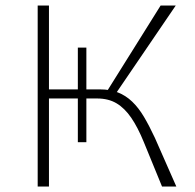

<svg xmlns="http://www.w3.org/2000/svg" viewBox="-20 -678 708 698"><path d="M569 0 503 -161Q481 -215 457 -250Q433 -285 403.5 -302.5Q374 -320 333 -320H150V-353H344Q380 -353 408.5 -342Q437 -331 460.5 -308.5Q484 -286 503.5 -253Q523 -220 543 -177L621 0ZM117 0V-658H158V0ZM360 -332 564 -658H619L397 -332ZM294 -161H263V-505H294Z"/></svg>

Font: Ysabeau Office ExtraLight
Style: Regular
Weight: 250
Designer: Christian Thalmann (Catharsis Fonts)
Version: Version 2.001;gftools[0.9.30]; featfreeze: tnum,lnum,ss02